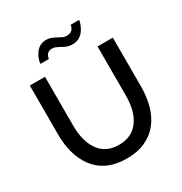

<svg xmlns="http://www.w3.org/2000/svg" viewBox="-207 -1070 1166 1228"><g transform="rotate(-30 376.0 -455.5)"><path d="M529 -852Q540 -870 546.5 -889Q553 -908 553 -916H490L489 -907Q488 -902 482 -890Q467 -867 436 -867Q420 -867 407.5 -872.5Q395 -878 375 -889Q355 -900 339.5 -905.5Q324 -911 305 -911Q251 -911 221 -862Q210 -845 204 -826Q198 -807 198 -796H260L262 -805Q264 -813 268 -822Q282 -844 309 -844Q323 -844 335.5 -839Q348 -834 368 -823Q403 -801 439 -801Q497 -801 529 -852ZM224 -175Q182 -241 182 -350V-710H70V-350Q70 -198 138 -104Q217 5 376 5Q456 5 515 -22.5Q574 -50 612 -100Q648 -147 665.5 -211Q683 -275 683 -350V-710H570V-350Q570 -240 529 -176Q479 -96 376 -96Q273 -96 224 -175Z"/></g></svg>

Font: RT Raleway SemiBold
Style: Regular
Weight: 400
Designer: Matt McInerney, Pablo Impallari, Rodrigo Fuenzalida — Edited by Milan Moffatt in April 2016
Foundry: Matt McInerney, Pablo Impallari, Rodrigo Fuenzalida — Edited by Milan Moffatt in April 2016
Version: Version 3.001